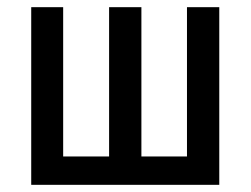

<svg xmlns="http://www.w3.org/2000/svg" viewBox="-20 -515 699 535"><path d="M67 0V-495H156V-79H284V-495H374V-79H501V-495H591V0Z"/></svg>

Font: Zen Kaku Gothic New Medium
Style: Regular
Weight: 500
Designer: Yoshimichi Ohira
Foundry: Positype
Version: Version 1.002